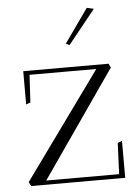

<svg xmlns="http://www.w3.org/2000/svg" viewBox="-53 -792 607 834"><g transform="rotate(-5 250.0 -375.0)"><path d="M430.2 -500 439 -481.9H438L116.2 -18.1H434.1L439.9 -153.8L459 -161.1V-2L460 0H48.8L40 -18.1L375 -481.9H84L77.1 -361.8L58.1 -355V-500ZM356.9 -750 387.2 -743.2 268.1 -595.2 252.9 -603Z"/></g></svg>

Font: Antic Didone
Style: Regular
Weight: 400
Designer: Santiago Orozco
Foundry: Santiago Orozco
Version: Version 2.000